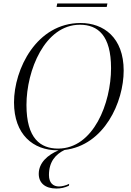

<svg xmlns="http://www.w3.org/2000/svg" viewBox="-20 -858 758 1110"><path d="M307 -818H597L601 -838H311ZM313 11C315 11 317 11 319 11C256 37 204 83 204 147C204 199 240 232 306 232C331 232 354 227 378 216L380 205C359 215 337 220 321 220C288 220 263 200 263 154C263 76 302 34 353 9C584 -18 695 -269 695 -450C695 -641 579 -725 446 -725C191 -725 61 -458 61 -266C61 -81 171 11 313 11ZM316 1C215 1 133 -56 133 -251C133 -451 239 -715 442 -715C546 -715 622 -653 622 -464C622 -263 521 1 316 1Z"/></svg>

Font: Noto Serif Display Light
Style: Italic
Weight: 300
Italic angle: -12°
Designer: Monotype Design Team
Foundry: Monotype Imaging Inc.
Version: Version 2.009